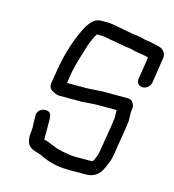

<svg xmlns="http://www.w3.org/2000/svg" viewBox="-98 -716 728 802"><g transform="rotate(15 266.0 -315.5)"><path d="M397 -227 378 -110C376 -96 373 -85 369 -78C365 -70 363 -57 354 -57H281C258 -57 207 -67 190 -75C167 -85 151 -91 140 -93C141 -98 139 -101 140 -109C141 -120 140 -130 140 -140V-169C140 -179 140 -186 139 -190C139 -228 75 -217 79 -179V-159L80 -130C80 -120 80 -114 78 -102C76 -76 81 -59 92 -49C107 -35 123 -36 143 -27C178 -10 215 3 272 3H345C379 3 402 -13 416 -44C425 -64 433 -79 438 -110C445 -160 455 -208 461 -259L460 -299C463 -317 465 -321 457 -336C452 -345 443 -350 432 -350H324L258 -346H171L177 -386C182 -419 200 -476 212 -515C216 -528 232 -565 239 -574H261C266 -574 272 -573 278 -572C305 -566 320 -565 348 -559C365 -555 389 -555 406 -549C411 -547 425 -545 445 -542L464 -538C468 -537 470 -536 470 -535L455 -440C452 -423 464 -410 480 -410C496 -410 512 -423 515 -440L532 -551C535 -569 522 -585 509 -590C490 -596 469 -601 443 -604C438 -605 433 -606 428 -608C423 -610 410 -612 391 -614C379 -615 352 -621 340 -623C327 -625 289 -634 272 -634H240C212 -634 188 -608 166 -555C143 -504 127 -447 117 -386L108 -331C105 -315 110 -304 122 -297C134 -290 144 -286 155 -286H248L311 -290H400L401 -257C399 -245 399 -239 397 -227Z"/></g></svg>

Font: Squarish
Style: It
Weight: 400
Foundry: Cannot Into Space Fonts
Version: Version 0.272